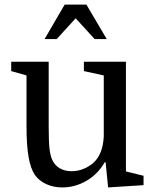

<svg xmlns="http://www.w3.org/2000/svg" viewBox="-20 -810 673 840"><path d="M193 -540V-257Q193 -193 196.5 -160.5Q200 -128 209 -110Q220 -86 242 -73.5Q264 -61 293 -61Q320 -61 345 -71Q370 -81 389 -98Q430 -135 434 -213V-480L347 -499V-540H531V-60L608 -41V0L453 10L442 -100H438Q409 -49 359 -19.5Q309 10 252 10Q214 10 182.5 -4.5Q151 -19 133 -44Q114 -72 105 -123Q96 -174 96 -259V-480L29 -499V-540ZM447 -639 358 -790H263L175 -639H228L311 -730L394 -639Z"/></svg>

Font: Domine
Style: Regular
Weight: 400
Designer: Pablo Impallari, Rodrigo Fuenzalida, Brenda Gallo
Foundry: Pablo Impallari, Rodrigo Fuenzalida, Brenda Gallo
Version: Version 2.000;September 19, 2022;FontCreator 14.0.0.2877 64-